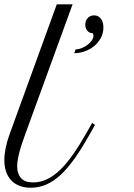

<svg xmlns="http://www.w3.org/2000/svg" viewBox="-63 -856 619 885"><path d="M198.7 -835.9H271.5L53.2 -236.8Q46.4 -217.8 39.6 -198Q32.7 -178.2 27.6 -158.9Q22.5 -139.6 19.3 -121.8Q16.1 -104 16.1 -88.9Q16.1 -55.2 33.9 -35.2Q51.8 -15.1 89.4 -15.1Q122.1 -15.1 152.6 -29.3Q183.1 -43.5 213.1 -72Q243.2 -100.6 273.4 -143.8Q303.7 -187 336.4 -244.6L361.8 -289.6L375 -280.3L349.6 -235.4Q314 -172.4 281.5 -126.2Q249 -80.1 216.6 -50Q184.1 -20 150.4 -5.4Q116.7 9.3 78.6 9.3Q48.8 9.3 26.1 0.2Q3.4 -8.8 -12 -25.4Q-27.3 -42 -35.2 -65.4Q-43 -88.9 -43 -117.7Q-43 -143.1 -37.1 -173.1Q-31.2 -203.1 -19 -236.8ZM285.2 -627.9Q301.3 -628.9 316.2 -635.3Q331.1 -641.6 342.5 -650.9Q354 -660.2 360.8 -670.7Q367.7 -681.2 367.7 -690.9Q367.7 -697.8 363.8 -703.1Q355.5 -703.1 349.1 -706.5Q342.8 -710 338.6 -715.3Q334.5 -720.7 332.3 -727.5Q330.1 -734.4 330.1 -741.7Q330.1 -749.5 332.5 -757.3Q335 -765.1 340.1 -771.5Q345.2 -777.8 353 -781.5Q360.8 -785.2 371.1 -785.2Q381.8 -785.2 389.9 -780.5Q397.9 -775.9 403.3 -768.1Q408.7 -760.3 411.1 -750.5Q413.6 -740.7 413.6 -730.5Q413.6 -702.1 401.1 -679.9Q388.7 -657.7 369.4 -642.3Q350.1 -627 326.2 -618.9Q302.2 -610.8 279.3 -610.8Z"/></svg>

Font: Petit Formal Script
Style: Regular
Weight: 400
Version: Version 1.001; ttfautohint (v0.8) -G 200 -r 50